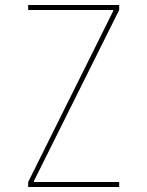

<svg xmlns="http://www.w3.org/2000/svg" viewBox="-20 -750 590 770"><path d="M93 0V-20L434 -706V-710H93V-730H458V-710L116 -24V-20H458V0Z"/></svg>

Font: M PLUS Code Latin SemiExpanded Thin
Style: Regular
Weight: 250
Width: 6
Designer: Coji Morishita
Foundry: UNDERFOREST DESIGN
Version: Version 1.002; ttfautohint (v1.8.3)